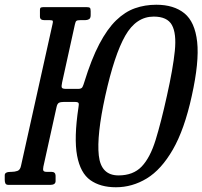

<svg xmlns="http://www.w3.org/2000/svg" viewBox="-57 -780 854 810"><path d="M223 -405H272.5Q287 -405 291 -413Q295 -421 298.5 -433Q328.5 -530.5 362 -594.2Q395.5 -658 433 -694.2Q470.5 -730.5 512.5 -745.2Q554.5 -760 602.5 -760Q676.5 -760 721 -723.8Q765.5 -687.5 774.8 -603.2Q784 -519 752 -375Q721 -233.5 672.2 -149Q623.5 -64.5 562.2 -27.2Q501 10 432 10Q366.5 10 324.2 -20Q282 -50 268.2 -123.5Q254.5 -197 274 -327Q276.5 -340 274.5 -345Q272.5 -350 258 -350H212.5Q198.5 -350 191.5 -346.2Q184.5 -342.5 181.5 -328L126 -77Q123.5 -64.5 126.2 -59.8Q129 -55 140 -55H160Q177 -55 177.5 -39V-16Q177.5 0 154.5 0H-20.5Q-31 0 -34 -5.8Q-37 -11.5 -37 -21V-41Q-37 -55 -11 -55H-8Q5 -55 16.5 -59Q28 -63 31.5 -80L164.5 -678Q167 -688 165.8 -691.5Q164.5 -695 153 -695H130Q111.5 -695 111.5 -710V-737Q111.5 -747 116.2 -748.5Q121 -750 129.5 -750H306.5Q318 -750 321.8 -747.2Q325.5 -744.5 325.5 -733V-716Q325.5 -703 318.5 -699Q311.5 -695 302 -695H282Q270 -695 265.8 -692.2Q261.5 -689.5 259 -677L205 -432Q201.5 -416 203.8 -410.5Q206 -405 223 -405ZM387 -375Q350.5 -208.5 359.8 -124.2Q369 -40 443 -40Q505 -40 540.8 -77.5Q576.5 -115 599.5 -189.5Q622.5 -264 647 -375Q673 -491 680.5 -565Q688 -639 668.2 -674.5Q648.5 -710 591.5 -710Q517.5 -710 471.5 -629.5Q425.5 -549 387 -375Z"/></svg>

Font: Besley* Condensed
Style: Italic
Weight: 400
Width: 3
Italic angle: -13°
Designer: Owen Earl
Foundry: indestructible type*
Version: Version 3.000; ttfautohint (v1.8.3)